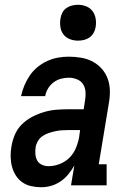

<svg xmlns="http://www.w3.org/2000/svg" viewBox="-20 -775 540 803"><path d="M153 8Q153 8 153 8Q153 8 153 8Q131 8 110.5 3.5Q90 -1 73.5 -12.5Q57 -24 46 -41.5Q35 -59 30 -78.5Q25 -98 24.5 -120Q24 -142 28 -163Q32 -188 42.5 -212.5Q53 -237 72 -255.5Q91 -274 115 -286.5Q139 -299 164.5 -306.5Q190 -314 215 -316Q240 -318 265 -318H330L336 -357Q339 -374 337.5 -392Q336 -410 327 -423.5Q318 -437 301.5 -443.5Q285 -450 268 -450Q251 -450 234.5 -445.5Q218 -441 204 -430.5Q190 -420 181 -405Q172 -390 169 -373H68Q73 -396 82 -417.5Q91 -439 104.5 -459Q118 -479 137 -494.5Q156 -510 178 -520Q200 -530 222.5 -534Q245 -538 268 -538Q294 -538 320 -533.5Q346 -529 367.5 -517.5Q389 -506 405.5 -487.5Q422 -469 430.5 -445.5Q439 -422 439.5 -395.5Q440 -369 435 -342L393 -88H426V0H277L291 -83Q280 -64 266 -46.5Q252 -29 233.5 -16.5Q215 -4 194.5 2Q174 8 153 8ZM183 -80Q206 -80 229.5 -89Q253 -98 270.5 -115.5Q288 -133 297.5 -156Q307 -179 311 -202L315 -231H265Q251 -231 237.5 -230Q224 -229 210.5 -226Q197 -223 183.5 -218.5Q170 -214 158 -206Q146 -198 138.5 -185Q131 -172 129 -159Q127 -145 128 -130.5Q129 -116 135.5 -104Q142 -92 155 -86Q168 -80 183 -80ZM306 -605Q288 -605 271.5 -611.5Q255 -618 245 -631.5Q235 -645 232.5 -662.5Q230 -680 233 -698Q235 -711 241 -722.5Q247 -734 258 -741.5Q269 -749 281.5 -752Q294 -755 306 -755Q324 -755 340.5 -748.5Q357 -742 367 -728.5Q377 -715 380 -697.5Q383 -680 380 -662Q378 -649 371.5 -637.5Q365 -626 354.5 -618.5Q344 -611 331.5 -608Q319 -605 306 -605Z"/></svg>

Font: Iosevka Slab Semibold Oblique
Style: Regular
Weight: 600
Italic angle: -9°
Monospace: yes
Designer: Belleve Invis
Foundry: Belleve Invis
Version: Version 11.1.1; ttfautohint (v1.8.3)